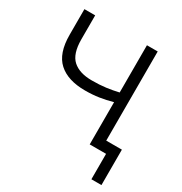

<svg xmlns="http://www.w3.org/2000/svg" viewBox="-199 -847 1113 1174"><g transform="rotate(30 357.0 -260.0)"><path d="M498.5 0V-298Q452 -285 406.5 -278Q361 -271 308.5 -271Q186.5 -271 121.8 -329.8Q57 -388.5 57 -519V-700H133V-531Q133 -428.5 179.5 -386.8Q226 -345 313.5 -345Q369.5 -345 412.8 -350.8Q456 -356.5 498.5 -366.5V-700H574.5V-70.5H685V179.5H614V0Z"/></g></svg>

Font: Geologica ExtraLight
Style: Regular
Weight: 200
Designer: Sindre Bremnes, Frode Helland
Foundry: Monokrom Skriftforlag AS
Version: Version 1.010; ttfautohint (v1.8.4.7-5d5b);gftools[0.9.28]